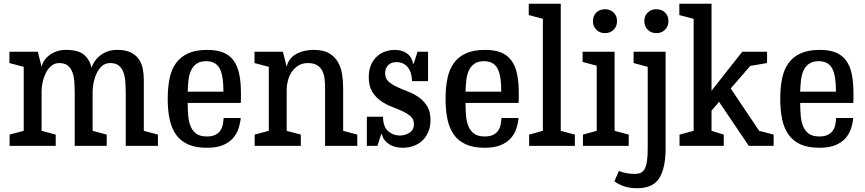

<svg xmlns="http://www.w3.org/2000/svg" viewBox="-20 -775 4596 1020"><path d="M31 -60 106 -80V-420L30 -440V-500H181L201 -420Q209 -458 245.5 -484Q282 -510 331 -510Q396 -510 426.5 -484Q457 -458 466 -415Q482 -459 518 -484.5Q554 -510 603 -510Q647 -510 674.5 -496.5Q702 -483 717.5 -460.5Q733 -438 738.5 -409.5Q744 -381 744 -351V-80L819 -60V0H648V-272Q648 -308 646 -338.5Q644 -369 635.5 -391.5Q627 -414 610.5 -427Q594 -440 565 -440Q539 -440 521.5 -424Q504 -408 493 -384.5Q482 -361 477 -334.5Q472 -308 472 -286V-80L547 -60V0H377V-272Q377 -308 375 -338.5Q373 -369 364.5 -391.5Q356 -414 339.5 -427Q323 -440 294 -440Q270 -440 252 -424.5Q234 -409 223 -386.5Q212 -364 206.5 -338.5Q201 -313 201 -292V-80L276 -60V0H31Z M1079 10Q1019 10 979 -8Q939 -26 915 -60Q891 -94 881 -142Q871 -190 871 -250Q871 -310 881 -358.5Q891 -407 915.5 -440.5Q940 -474 980.5 -492Q1021 -510 1081 -510Q1132 -510 1166 -496Q1200 -482 1221 -453.5Q1242 -425 1251 -381.5Q1260 -338 1260 -279Q1260 -267 1260 -254.5Q1260 -242 1259 -228H977Q977 -191 980 -158.5Q983 -126 993.5 -102Q1004 -78 1024 -64Q1044 -50 1079 -50Q1108 -50 1125.5 -59.5Q1143 -69 1152 -83.5Q1161 -98 1164 -115Q1167 -132 1168 -148H1259Q1256 -119 1246.5 -90.5Q1237 -62 1216.5 -39.5Q1196 -17 1163 -3.5Q1130 10 1079 10ZM1075 -450Q1044 -450 1025 -437Q1006 -424 995.5 -402Q985 -380 981.5 -350.5Q978 -321 977 -288H1167Q1167 -378 1145.5 -414Q1124 -450 1075 -450Z M1707 -307Q1707 -334 1704 -358Q1701 -382 1691.5 -400Q1682 -418 1664 -429Q1646 -440 1616 -440Q1587 -440 1565.5 -427Q1544 -414 1530 -393Q1516 -372 1509.5 -347Q1503 -322 1503 -298V-80L1578 -60V0H1333V-60L1408 -80V-420L1332 -440V-500H1483L1503 -420Q1513 -465 1552.5 -487.5Q1592 -510 1647 -510Q1698 -510 1728.5 -492Q1759 -474 1775.5 -445Q1792 -416 1797.5 -379.5Q1803 -343 1803 -306V-80L1878 -60V0H1707Z M2005 -62 1985 0H1929V-155H2015Q2015 -102 2041.5 -78.5Q2068 -55 2104 -55Q2131 -55 2155 -69.5Q2179 -84 2179 -116Q2179 -142 2161 -157.5Q2143 -173 2116.5 -185Q2090 -197 2059 -209Q2028 -221 2001.5 -240Q1975 -259 1957 -288.5Q1939 -318 1939 -365Q1939 -404 1951.5 -431.5Q1964 -459 1984 -476.5Q2004 -494 2028.5 -502Q2053 -510 2077 -510Q2094 -510 2110 -506Q2126 -502 2139.5 -493Q2153 -484 2162 -470Q2171 -456 2174 -437H2178L2198 -500H2254V-344H2169Q2168 -391 2146 -418Q2124 -445 2086 -445Q2059 -445 2042.5 -429Q2026 -413 2026 -386Q2026 -358 2044 -342Q2062 -326 2088.5 -313.5Q2115 -301 2146.5 -289Q2178 -277 2204.5 -258.5Q2231 -240 2249 -211.5Q2267 -183 2267 -137Q2267 -99 2254 -71Q2241 -43 2220.5 -25Q2200 -7 2173.5 1.5Q2147 10 2120 10Q2102 10 2083.5 6Q2065 2 2050 -7Q2035 -16 2024 -29.5Q2013 -43 2009 -62Z M2555 10Q2495 10 2455 -8Q2415 -26 2391 -60Q2367 -94 2357 -142Q2347 -190 2347 -250Q2347 -310 2357 -358.5Q2367 -407 2391.5 -440.5Q2416 -474 2456.5 -492Q2497 -510 2557 -510Q2608 -510 2642 -496Q2676 -482 2697 -453.5Q2718 -425 2727 -381.5Q2736 -338 2736 -279Q2736 -267 2736 -254.5Q2736 -242 2735 -228H2453Q2453 -191 2456 -158.5Q2459 -126 2469.5 -102Q2480 -78 2500 -64Q2520 -50 2555 -50Q2584 -50 2601.5 -59.5Q2619 -69 2628 -83.5Q2637 -98 2640 -115Q2643 -132 2644 -148H2735Q2732 -119 2722.5 -90.5Q2713 -62 2692.5 -39.5Q2672 -17 2639 -3.5Q2606 10 2555 10ZM2551 -450Q2520 -450 2501 -437Q2482 -424 2471.5 -402Q2461 -380 2457.5 -350.5Q2454 -321 2453 -288H2643Q2643 -378 2621.5 -414Q2600 -450 2551 -450Z M2791 -60 2864 -80V-675L2789 -695V-755H2959V-80L3034 -60V0H2791Z M3077 -60 3150 -80V-426L3075 -446V-500H3245V-80L3320 -60V0H3077ZM3194 -599Q3166 -599 3148 -617Q3130 -635 3130 -663Q3130 -691 3148 -708.5Q3166 -726 3194 -726Q3222 -726 3240 -708.5Q3258 -691 3258 -663Q3258 -635 3240 -617Q3222 -599 3194 -599Z M3516 15Q3516 116 3483 170.5Q3450 225 3364 225Q3331 225 3301 216.5Q3271 208 3244 188L3268 133Q3286 141 3308.5 145Q3331 149 3350 149Q3369 149 3382.5 143.5Q3396 138 3404.5 123Q3413 108 3417 82Q3421 56 3421 15V-420L3346 -440V-500H3516ZM3467 -599Q3439 -599 3421 -617Q3403 -635 3403 -663Q3403 -691 3421 -708.5Q3439 -726 3467 -726Q3495 -726 3513 -708.5Q3531 -691 3531 -663Q3531 -635 3513 -617Q3495 -599 3467 -599Z M3590 -60 3665 -80V-675L3589 -695V-755H3760V-293L3923 -500H4055V-440L3966 -425L3862 -305L4013 -80L4090 -60V0H3958L3800 -234L3760 -187V-80L3825 -60V0H3590Z M4333 10Q4273 10 4233 -8Q4193 -26 4169 -60Q4145 -94 4135 -142Q4125 -190 4125 -250Q4125 -310 4135 -358.5Q4145 -407 4169.5 -440.5Q4194 -474 4234.5 -492Q4275 -510 4335 -510Q4386 -510 4420 -496Q4454 -482 4475 -453.5Q4496 -425 4505 -381.5Q4514 -338 4514 -279Q4514 -267 4514 -254.5Q4514 -242 4513 -228H4231Q4231 -191 4234 -158.5Q4237 -126 4247.5 -102Q4258 -78 4278 -64Q4298 -50 4333 -50Q4362 -50 4379.5 -59.5Q4397 -69 4406 -83.5Q4415 -98 4418 -115Q4421 -132 4422 -148H4513Q4510 -119 4500.5 -90.5Q4491 -62 4470.5 -39.5Q4450 -17 4417 -3.5Q4384 10 4333 10ZM4329 -450Q4298 -450 4279 -437Q4260 -424 4249.5 -402Q4239 -380 4235.5 -350.5Q4232 -321 4231 -288H4421Q4421 -378 4399.5 -414Q4378 -450 4329 -450Z"/></svg>

Font: HermeneusOne
Style: Regular
Weight: 400
Designer: Rodrigo Fuenzalida, Pablo Impallari
Foundry: Pablo Impallari, Rodrigo Fuenzalida
Version: Version 1.000; ttfautohint (v0.8) -G 200 -r 50